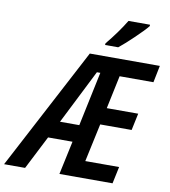

<svg xmlns="http://www.w3.org/2000/svg" viewBox="-163 -1022 983 1107"><g transform="rotate(10 329.0 -469.0)"><path d="M-64 0 312 -714H722L702 -615H504L463 -421H647L626 -322H442L394 -99H592L571 0H260L302 -196H159L59 0ZM211 -297H324L391 -615H371ZM391 -788Q421 -824 449.5 -863.5Q478 -903 499 -938H625V-930Q614 -916 594 -895.5Q574 -875 550 -852Q526 -829 504 -809.5Q482 -790 467 -778H390Z"/></g></svg>

Font: Noto Sans Condensed SemiBold
Style: Italic
Weight: 600
Width: 3
Italic angle: -12°
Designer: Monotype Design Team
Foundry: Monotype Imaging Inc.
Version: Version 2.013; ttfautohint (v1.8.4.7-5d5b)